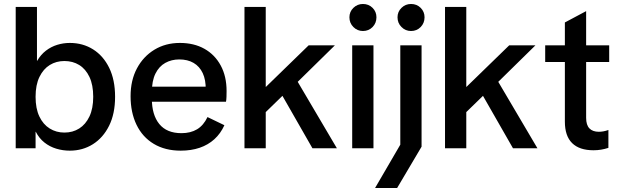

<svg xmlns="http://www.w3.org/2000/svg" viewBox="-20 -746 3108 966"><path d="M304 -79Q346 -79 378.5 -99.5Q411 -120 430 -160Q449 -200 449 -259Q449 -319 430 -359Q411 -399 378.5 -419Q346 -439 304 -439Q263 -439 230.5 -419Q198 -399 178.5 -359Q159 -319 159 -259Q159 -200 178 -160Q197 -120 230 -99.5Q263 -79 304 -79ZM59 0V-711H166V-440H167Q185 -471 211 -491Q237 -511 268 -520.5Q299 -530 331 -530Q397 -530 448.5 -497.5Q500 -465 529.5 -404.5Q559 -344 559 -259Q559 -174 529 -113.5Q499 -53 447.5 -20.5Q396 12 331 12Q296 12 263 2Q230 -8 203.5 -29Q177 -50 160 -83H159V0Z M889 12Q811 12 754 -22Q697 -56 667 -118Q637 -180 637 -262Q637 -342 669 -402Q701 -462 757 -496Q813 -530 885 -530Q956 -530 1008.5 -500.5Q1061 -471 1090.5 -416.5Q1120 -362 1120 -288Q1120 -273 1119.5 -258.5Q1119 -244 1117 -234H693V-310H1051L1015 -294Q1016 -344 1000 -378Q984 -412 954 -429.5Q924 -447 882 -447Q843 -447 811.5 -429.5Q780 -412 762 -375.5Q744 -339 744 -282V-250Q744 -168 781.5 -122Q819 -76 893 -76Q939 -76 971.5 -95.5Q1004 -115 1024 -157L1109 -116Q1090 -74 1058.5 -45.5Q1027 -17 984.5 -2.5Q942 12 889 12Z M1281 -147V-309H1318L1533 -518H1665L1447 -304L1429 -291ZM1210 0V-711H1317V0ZM1552 0 1382 -297 1448 -385 1675 0Z M1752 0V-518H1859V0ZM1806 -590Q1778 -590 1758 -610Q1738 -630 1738 -659Q1738 -687 1758 -706.5Q1778 -726 1806 -726Q1835 -726 1854.5 -706.5Q1874 -687 1874 -659Q1874 -630 1854.5 -610Q1835 -590 1806 -590Z M1867 200 2019 -61 1994 36V-518H2101V-8L1978 200ZM2048 -590Q2020 -590 2000 -610Q1980 -630 1980 -659Q1980 -687 2000 -706.5Q2020 -726 2048 -726Q2077 -726 2096.5 -706.5Q2116 -687 2116 -659Q2116 -630 2096.5 -610Q2077 -590 2048 -590Z M2290 -147V-309H2327L2542 -518H2674L2456 -304L2438 -291ZM2219 0V-711H2326V0ZM2561 0 2391 -297 2457 -385 2684 0Z M2966 10Q2895 10 2858.5 -26Q2822 -62 2822 -134V-633L2929 -690V-153Q2929 -117 2945.5 -100Q2962 -83 2993 -83Q3003 -83 3015 -85Q3027 -87 3041 -92V-2Q3022 4 3004 7Q2986 10 2966 10ZM2723 -434V-518H3045V-434Z"/></svg>

Font: TikTok Sans 24pt Medium
Style: Regular
Weight: 500
Version: Version 4.000